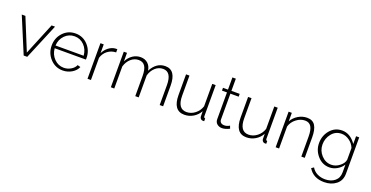

<svg xmlns="http://www.w3.org/2000/svg" viewBox="-31 -1556 5094 2637"><g transform="rotate(20 2515.5 -237.5)"><path d="M238 0 21 -520H74L265 -53L457 -520H507L290 0Z M809 10Q701 10 626.5 -70Q552 -150 552 -262Q552 -373 625 -451Q698 -529 806 -529Q915 -529 988 -450.5Q1061 -372 1061 -262Q1061 -245 1060 -240H604Q611 -150 670.5 -90Q730 -30 811 -30Q865 -30 913 -58Q961 -86 980 -130L1024 -118Q1001 -62 941 -26Q881 10 809 10ZM602 -279H1013Q1006 -370 948 -429Q890 -488 807 -488Q724 -488 665.5 -428.5Q607 -369 602 -279Z M1417 -475Q1347 -473 1294.5 -433Q1242 -393 1221 -325V0H1171V-520H1219V-392Q1246 -447 1291 -481.5Q1336 -516 1386 -521Q1399 -522 1417 -522Z M2276 0H2226V-290Q2226 -483 2102 -483Q2038 -483 1988.5 -438Q1939 -393 1919 -321V0H1869V-290Q1869 -390 1839 -436.5Q1809 -483 1746 -483Q1683 -483 1633 -439Q1583 -395 1562 -322V0H1512V-520H1559V-396Q1591 -459 1643.5 -494Q1696 -529 1758 -529Q1822 -529 1864 -490.5Q1906 -452 1914 -388Q1988 -529 2118 -529Q2276 -529 2276 -299Z M2422 -220V-520H2472V-227Q2472 -35 2603 -35Q2669 -35 2725.5 -78.5Q2782 -122 2805 -192V-520H2855V-66Q2855 -42 2876 -41V0Q2859 1 2851 0Q2834 -2 2823 -15Q2812 -28 2811 -45L2810 -123Q2776 -61 2716.5 -25.5Q2657 10 2588 10Q2422 10 2422 -220Z M3246 -25Q3184 6 3137 6Q3094 6 3064.5 -19Q3035 -44 3035 -87V-479H2962V-520H3035V-698H3085V-520H3206V-479H3085V-99Q3086 -71 3105 -56Q3124 -41 3150 -41Q3195 -41 3231 -65Z M3329 -220V-520H3379V-227Q3379 -35 3510 -35Q3576 -35 3632.5 -78.5Q3689 -122 3712 -192V-520H3762V-66Q3762 -42 3783 -41V0Q3766 1 3758 0Q3741 -2 3730 -15Q3719 -28 3718 -45L3717 -123Q3683 -61 3623.5 -25.5Q3564 10 3495 10Q3329 10 3329 -220Z M4346 0H4296V-290Q4296 -390 4267.5 -436.5Q4239 -483 4177 -483Q4111 -483 4051 -437Q3991 -391 3971 -322V0H3921V-520H3968V-396Q4000 -455 4061 -492Q4122 -529 4191 -529Q4273 -529 4309.5 -471Q4346 -413 4346 -299Z M4461 -259Q4461 -369 4529.5 -449Q4598 -529 4703 -529Q4823 -529 4907 -407V-520H4953V10Q4953 111 4882.5 167Q4812 223 4708 223Q4549 223 4477 103L4511 80Q4541 131 4593 156.5Q4645 182 4708 182Q4792 182 4847.5 137Q4903 92 4903 10V-104Q4871 -53 4817.5 -22.5Q4764 8 4707 8Q4603 8 4532 -73Q4461 -154 4461 -259ZM4903 -175V-346Q4880 -406 4825.5 -445Q4771 -484 4711 -484Q4622 -484 4567 -415Q4512 -346 4512 -258Q4512 -168 4573 -101.5Q4634 -35 4719 -35Q4783 -35 4839 -79Q4895 -123 4903 -175Z"/></g></svg>

Font: Raleway-v4020 Light
Style: Regular
Weight: 300
Designer: Matt McInerney, Pablo Impallari, Rodrigo Fuenzalida
Foundry: Matt McInerney, Pablo Impallari, Rodrigo Fuenzalida
Version: Version 4.020;PS 004.020;hotconv 1.0.88;makeotf.lib2.5.64775